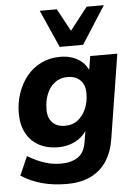

<svg xmlns="http://www.w3.org/2000/svg" viewBox="-62 -807 739 1044"><g transform="rotate(-5 307.5 -284.5)"><path d="M260 191Q186 191 124.5 174Q63 157 12 124L57 21Q85 38 114.5 51Q144 64 174.5 71Q205 78 238 78Q295 78 330.5 54Q366 30 375 -25L389 -108L397 -107Q382 -76 356 -54.5Q330 -33 298 -22.5Q266 -12 230 -12Q171 -12 126.5 -36Q82 -60 57.5 -105.5Q33 -151 33 -214Q33 -272 51 -324.5Q69 -377 101.5 -416.5Q134 -456 180.5 -478.5Q227 -501 283 -501Q340 -501 382 -475.5Q424 -450 441 -401L433 -404L447 -491H595L522 -33Q511 38 478.5 88Q446 138 391.5 164.5Q337 191 260 191ZM279 -125Q320 -125 349 -148Q378 -171 393.5 -208.5Q409 -246 409 -290Q410 -335 384.5 -361.5Q359 -388 313 -388Q273 -388 244 -365.5Q215 -343 200 -305.5Q185 -268 185 -223Q184 -178 208.5 -151.5Q233 -125 279 -125ZM286 -555 195 -760H288L355 -637L451 -760H545L414 -555Z"/></g></svg>

Font: Nunito Sans 12pt ExtraLight 12pt ExtraBold
Style: Italic
Weight: 800
Italic angle: -9°
Version: Version 3.101;gftools[0.9.27]